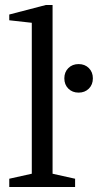

<svg xmlns="http://www.w3.org/2000/svg" viewBox="-20 -747 391 767"><path d="M17 0V-33L107 -53V-656L17 -666V-689L163 -727H190V-53L280 -33V0ZM294 -377Q269 -377 253 -393Q237 -409 237 -434Q237 -459 253 -475Q269 -491 294 -491Q319 -491 335 -475Q351 -459 351 -434Q351 -409 335 -393Q319 -377 294 -377Z"/></svg>

Font: Manuale
Style: Regular
Weight: 400
Designer: Eduardo Tunni / Pablo Cosgaya
Foundry: Eduardo Tunni / Pablo Cosgaya
Version: Version 1.002